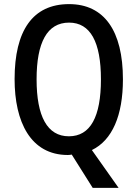

<svg xmlns="http://www.w3.org/2000/svg" viewBox="-20 -744 669 934"><path d="M578 -358C578 -594 487 -724 316 -724C139 -724 51 -595 51 -359C51 -151 129 10 310 10C316 10 324 9 329 8L431 170H557L427 -14C526 -62 578 -182 578 -358ZM158 -358C158 -537 209 -634 316 -634C420 -634 471 -539 471 -358C471 -176 420 -81 315 -81C210 -81 158 -178 158 -358Z"/></svg>

Font: Noto Sans Lao Looped Condensed Medium
Style: Regular
Weight: 500
Width: 3
Designer: Mark Frömberg, Ben Mitchell
Foundry: The Fontpad Ltd
Version: Version 1.002